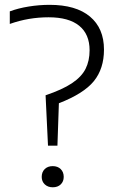

<svg xmlns="http://www.w3.org/2000/svg" viewBox="-20 -769 480 794"><path d="M178.5 -166.5 168.5 -375Q237 -398 277 -424.5Q317 -451 333.8 -484.2Q350.5 -517.5 350.5 -561Q350.5 -627.5 307.5 -662.5Q264.5 -697.5 181 -697.5Q140 -697.5 100 -690.8Q60 -684 20.5 -670V-722Q55.5 -735 98.8 -742Q142 -749 185 -749Q294 -749 352 -700.5Q410 -652 410 -564Q410 -485 368.2 -433.5Q326.5 -382 223.5 -342L217.5 -166.5ZM198 5.5Q178 5.5 165.2 -6.5Q152.5 -18.5 152.5 -37.5Q152.5 -57.5 165 -69.8Q177.5 -82 198 -82Q218.5 -82 231 -69.8Q243.5 -57.5 243.5 -37.5Q243.5 -18.5 231.2 -6.5Q219 5.5 198 5.5Z"/></svg>

Font: Encode Sans Lt
Style: Regular
Weight: 300
Designer: Multiple Designers
Foundry: Impallari Type
Version: Version 3.002; ttfautohint (v1.8.3) -l 8 -r 50 -G 200 -x 14 